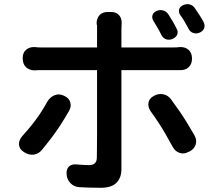

<svg xmlns="http://www.w3.org/2000/svg" viewBox="-20 -841 1040 914"><path d="M726 -789Q742 -796 757.5 -791Q773 -786 782 -772Q792 -756 802.5 -738.5Q813 -721 820 -706Q829 -691 824 -677.5Q819 -664 802 -656Q786 -649 771 -654Q756 -659 748 -675Q741 -690 730 -709Q719 -728 710 -742Q702 -756 706 -769Q710 -782 726 -789ZM853 -817Q869 -824 884.5 -819.5Q900 -815 909 -800Q920 -784 931 -767Q942 -750 949 -736Q957 -721 952 -707Q947 -693 931 -686Q915 -679 900 -684Q885 -689 877 -705Q869 -721 858 -739.5Q847 -758 837 -771Q829 -785 833 -797.5Q837 -810 853 -817ZM285 -385Q308 -375 314.5 -354.5Q321 -334 308 -312Q285 -272 266 -243Q247 -214 227 -187.5Q207 -161 180 -128Q164 -108 140.5 -105Q117 -102 94 -117Q72 -131 70.5 -152Q69 -173 85 -192Q113 -223 132.5 -247.5Q152 -272 169.5 -298Q187 -324 207 -360Q221 -381 242 -388.5Q263 -396 285 -385ZM713 -385Q736 -397 758.5 -392Q781 -387 795 -367Q819 -334 836 -309.5Q853 -285 868.5 -259.5Q884 -234 905 -198Q918 -176 912 -154.5Q906 -133 883 -120L879 -119Q857 -106 835.5 -113Q814 -120 802 -142Q782 -179 766.5 -205.5Q751 -232 735 -256.5Q719 -281 696 -313Q683 -334 687 -353.5Q691 -373 713 -385ZM88 -564Q88 -590 104 -604Q120 -618 146 -617Q152 -616 160 -615.5Q168 -615 181 -615H442V-702Q442 -720 442 -720Q442 -720 440 -726Q439 -752 453 -768Q467 -784 493 -784H508Q534 -784 547.5 -768Q561 -752 559 -726Q559 -722 558.5 -715.5Q558 -709 558 -701V-615H800Q812 -615 821 -615.5Q830 -616 836 -617Q862 -618 878 -603.5Q894 -589 894 -562Q894 -536 878 -521Q862 -506 836 -507Q830 -507 820 -507Q810 -507 801 -507H558V-504Q558 -480 558 -433Q558 -386 558 -328Q558 -270 558 -212Q558 -154 558 -107Q558 -60 558 -36Q558 6 534 29.5Q510 53 459 53Q422 53 402 52Q382 51 357 50Q332 48 315.5 31Q299 14 297 -11Q295 -36 308.5 -48.5Q322 -61 346 -58Q359 -57 377 -56Q395 -55 404 -55Q441 -55 441 -91Q441 -102 441.5 -132.5Q442 -163 442 -206Q442 -249 442 -295.5Q442 -342 442 -385.5Q442 -429 442 -460.5Q442 -492 442 -504V-507H181Q167 -507 159.5 -507Q152 -507 146 -506Q120 -506 104 -521Q88 -536 88 -564Z"/></svg>

Font: Chiron GoRound TC SB
Style: Regular
Weight: 500
Designer: Ryoko NISHIZUKA 西塚涼子 (kana, bopomofo & ideographs); Paul D. Hunt (Latin, Greek & Cyrillic); Sandoll Communications 산돌커뮤니
Foundry: Adobe
Version: Version 1.000;hotconv 1.1.1;makeotfexe 2.6.0